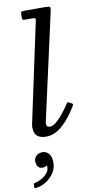

<svg xmlns="http://www.w3.org/2000/svg" viewBox="-153 -828 606 1187"><g transform="rotate(-10 150.0 -234.0)"><path d="M251 -747 103.5 -84Q102.5 -80 102 -75Q101.5 -70 101.5 -66Q101.5 -47 123 -47Q141 -47 161.8 -63.5Q182.5 -80 204.2 -106.8Q226 -133.5 245.5 -163Q251.5 -172 254 -175Q256.5 -178 266.5 -172.5L277 -167Q286 -162.5 287.5 -160Q289 -157.5 284 -149Q243.5 -79.5 193.8 -34.8Q144 10 91 10Q52.5 10 33.5 -7Q14.5 -24 14.5 -61.5Q14.5 -73 17.5 -85L150.5 -707Q153.5 -720.5 149 -722.8Q144.5 -725 128.5 -725H82.5Q74 -725 71.2 -728Q68.5 -731 68.5 -739V-761Q68.5 -773 71.8 -776.5Q75 -780 86.5 -780H220.5Q248.5 -780 252.2 -774.5Q256 -769 251 -747ZM-4 148Q-4 128 11.2 114.2Q26.5 100.5 49.5 100.5Q73 100.5 89.2 119.2Q105.5 138 105.5 176Q105.5 210.5 85.8 240.2Q66 270 35.2 289.2Q4.5 308.5 -28.5 311.5Q-33 312 -35.2 311.2Q-37.5 310.5 -37.5 305.5V288Q-37.5 280.5 -27.5 279Q-9 276 13 263.8Q35 251.5 50.5 232.5Q66 213.5 63.5 190.5Q63 185.5 60.8 186.5Q58.5 187.5 55 190Q46.5 195 34.5 195Q14.5 195 5.2 181.5Q-4 168 -4 148Z"/></g></svg>

Font: Besley
Style: Italic
Weight: 400
Italic angle: -13°
Designer: Owen Earl
Foundry: indestructible type*
Version: Version 4.000; ttfautohint (v1.8.4.7-5d5b)